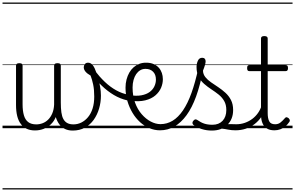

<svg xmlns="http://www.w3.org/2000/svg" viewBox="-20 -1016 2339 1522"><path d="M257 18Q221 18 193 5.5Q165 -7 145.5 -32.5Q126 -58 116.5 -96Q107 -134 107 -184V-496Q107 -506 113.5 -510.5Q120 -515 133 -515Q147 -515 153 -510.5Q159 -506 159 -496V-189Q159 -138 169.5 -102Q180 -66 204 -48Q228 -30 267 -30Q294 -30 318.5 -39.5Q343 -49 362.5 -68.5Q382 -88 394.5 -117.5Q407 -147 409 -187V-496Q409 -506 415.5 -510.5Q422 -515 436 -515Q450 -515 456 -510.5Q462 -506 462 -496V-204Q462 -158 466.5 -125.5Q471 -93 482.5 -72Q494 -51 513.5 -40.5Q533 -30 562 -30Q595 -30 624.5 -44.5Q654 -59 677.5 -87Q701 -115 714 -156Q727 -197 727 -251Q727 -306 718.5 -346Q710 -386 698 -417Q671 -432 657.5 -448.5Q644 -465 644 -483Q644 -496 652.5 -507.5Q661 -519 678 -519Q700 -519 715.5 -499Q731 -479 742 -445Q750 -427 758.5 -396Q767 -365 773.5 -329Q780 -293 780 -258Q780 -205 765.5 -155.5Q751 -106 723 -66.5Q695 -27 653 -4Q611 19 556 19Q523 19 496.5 7Q470 -5 451.5 -29Q433 -53 422 -88Q408 -54 383 -30.5Q358 -7 326 5.5Q294 18 257 18ZM0 476H861V486H0ZM0 -20H861V0H0ZM0 -505H861V-500H0ZM0 -996H861V-986H0Z M990 -220Q933 -233 882.5 -263Q832 -293 786.5 -337Q741 -381 700 -434Q692 -446 697 -455Q702 -464 713 -466.5Q724 -469 731 -457Q769 -407 811 -367Q853 -327 900.5 -300.5Q948 -274 999 -265Q1009 -263 1012 -255.5Q1015 -248 1013.5 -239.5Q1012 -231 1005.5 -225Q999 -219 990 -220ZM861 476H886V486H861ZM861 -20H886V0H861ZM861 -505H886V-500H861ZM861 -996H886V-986H861Z M1005 -262Q1061 -253 1101 -260.5Q1141 -268 1166.5 -287Q1192 -306 1204 -332Q1216 -358 1216 -385Q1216 -425 1193.5 -447.5Q1171 -470 1135 -470Q1123 -470 1117.5 -477.5Q1112 -485 1113 -494.5Q1114 -504 1121 -511.5Q1128 -519 1140 -519Q1173 -519 1198 -508Q1223 -497 1239 -479Q1255 -461 1263 -437.5Q1271 -414 1271 -388Q1271 -354 1257 -320.5Q1243 -287 1212 -260Q1181 -233 1131 -220.5Q1081 -208 1010 -218ZM886 476H1361V486H886ZM886 -20H1361V0H886ZM886 -505H1361V-500H886ZM886 -996H1361V-986H886Z M1248 17Q1205 17 1164.5 0Q1124 -17 1090 -48Q1056 -79 1030.5 -121.5Q1005 -164 990 -214.5Q975 -265 975 -321Q975 -355 983 -385.5Q991 -416 1005 -440.5Q1019 -465 1039 -482.5Q1059 -500 1083.5 -509.5Q1108 -519 1136 -519Q1145 -519 1149.5 -511.5Q1154 -504 1153 -494.5Q1152 -485 1146.5 -477.5Q1141 -470 1132 -470Q1110 -470 1091.5 -459Q1073 -448 1059.5 -428.5Q1046 -409 1038.5 -381.5Q1031 -354 1031 -322Q1031 -256 1050.5 -202.5Q1070 -149 1103 -111Q1136 -73 1175 -52.5Q1214 -32 1252 -32Q1304 -32 1348.5 -59Q1393 -86 1430.5 -141Q1468 -196 1498 -279.5Q1528 -363 1552 -475Q1554 -484 1564 -485Q1574 -486 1583 -480Q1592 -474 1589 -459Q1567 -341 1534.5 -251.5Q1502 -162 1458.5 -102.5Q1415 -43 1362.5 -13Q1310 17 1248 17ZM1361 476V486ZM1361 -20V0ZM1361 -505V-500ZM1361 -996V-986Z M1848 17Q1815 17 1788.5 11.5Q1762 6 1737 3.5Q1712 1 1683 12L1704 -11Q1741 -25 1766.5 -29Q1792 -33 1812.5 -32Q1833 -31 1854 -31Q1863 -31 1867 -23.5Q1871 -16 1869.5 -7Q1868 2 1862.5 9.5Q1857 17 1848 17ZM1659 19Q1617 19 1579 7Q1541 -5 1512 -27Q1506 -33 1505.5 -41.5Q1505 -50 1513 -59Q1520 -68 1527.5 -69.5Q1535 -71 1544 -65Q1572 -45 1599.5 -36Q1627 -27 1664 -27Q1715 -27 1744.5 -58.5Q1774 -90 1774 -144Q1774 -186 1757 -215.5Q1740 -245 1713 -266.5Q1686 -288 1656 -307.5Q1626 -327 1599 -350.5Q1572 -374 1555 -406Q1538 -438 1538 -485Q1538 -511 1548.5 -534.5Q1559 -558 1583 -558Q1596 -558 1603 -550.5Q1610 -543 1610 -530Q1610 -519 1604.5 -499.5Q1599 -480 1589 -456Q1590 -427 1608 -404.5Q1626 -382 1653 -363.5Q1680 -345 1710 -325Q1740 -305 1767 -280.5Q1794 -256 1811 -223Q1828 -190 1828 -144Q1828 -71 1782 -26Q1736 19 1659 19ZM1361 476H1911V486H1361ZM1361 -20H1911V0H1361ZM1361 -505H1911V-500H1361ZM1361 -996H1911V-986H1361Z M1846 17Q1835 17 1829.5 9.5Q1824 2 1824.5 -7Q1825 -16 1832 -23.5Q1839 -31 1852 -31Q1889 -31 1921.5 -42.5Q1954 -54 1980.5 -74Q2007 -94 2026 -121.5Q2045 -149 2055 -182Q2058 -193 2067.5 -192Q2077 -191 2083.5 -184Q2090 -177 2087 -167Q2075 -125 2053 -91.5Q2031 -58 1999.5 -33.5Q1968 -9 1929 4Q1890 17 1846 17ZM1911 476V486ZM1911 -20V0ZM1911 -505V-500ZM1911 -996V-986Z M2155 17Q2119 17 2095.5 2.5Q2072 -12 2060.5 -40Q2049 -68 2049 -107V-452H1958Q1947 -452 1943 -458Q1939 -464 1939 -476Q1939 -489 1943 -494.5Q1947 -500 1958 -500H2049V-711Q2049 -721 2055.5 -725.5Q2062 -730 2075 -730Q2088 -730 2095 -725.5Q2102 -721 2102 -711V-500H2243Q2254 -500 2258.5 -494.5Q2263 -489 2263 -476Q2263 -464 2258.5 -458Q2254 -452 2243 -452H2102V-119Q2102 -78 2114 -54.5Q2126 -31 2161 -31Q2186 -31 2203.5 -45Q2221 -59 2238 -79Q2245 -88 2252.5 -86.5Q2260 -85 2268 -79Q2275 -72 2277 -64.5Q2279 -57 2274 -50Q2260 -29 2242 -14Q2224 1 2202 9Q2180 17 2155 17ZM1911 476H2299V486H1911ZM1911 -20H2299V0H1911ZM1911 -505H2299V-500H1911ZM1911 -996H2299V-986H1911Z"/></svg>

Font: Playwrite PL Guides
Style: Regular
Weight: 400
Designer: Veronika Burian, José Scaglione
Foundry: TypeTogether
Version: Version 1.003